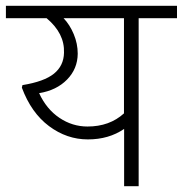

<svg xmlns="http://www.w3.org/2000/svg" viewBox="-35 -643 631 663"><path d="M393.6 0V-197.8Q340.8 -161.6 268.3 -161.6Q195.8 -161.6 134.3 -207.5Q72.8 -253.4 40.5 -340.3L42.5 -349.1Q117.7 -361.3 151.4 -388.7Q185.1 -416 186 -460.9Q188.5 -527.8 126 -580.1H-14.6V-623H576.2V-580.1H443.8V0ZM393.1 -580.1H184.6Q206.1 -557.6 219.7 -524.9Q233.4 -492.2 233.4 -457.5Q232.9 -405.3 196.5 -368.2Q160.2 -331.1 100.1 -321.3Q125.5 -266.1 170.2 -236.1Q214.8 -206.1 267.1 -206.1Q343.3 -206.1 393.1 -251.5Z"/></svg>

Font: Yantramanav Light
Style: Regular
Weight: 300
Version: Version 1.001;PS 1.0;hotconv 1.0.72;makeotf.lib2.5.5900; ttf